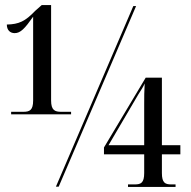

<svg xmlns="http://www.w3.org/2000/svg" viewBox="-20 -738 757 759"><path d="M24 -286H261V-296H222C197 -296 182 -302 182 -341V-718H145L119 -695C80 -654 55 -642 7 -641C7 -619 20 -607 38 -607C61 -607 78 -625 111 -672V-341C111 -302 97 -296 72 -296H24ZM201 0H212L518 -714H507ZM486 1H674V-9H657C633 -9 620 -15 620 -54V-128H693V-164H620V-431H556L391 -155V-128H550V-54C550 -15 537 -9 513 -9H486ZM409 -164 527 -365C538 -382 547 -396 552 -408C550 -378 550 -354 550 -326V-164Z"/></svg>

Font: Noto Serif Display Condensed
Style: Regular
Weight: 400
Width: 3
Designer: Monotype Design Team
Foundry: Monotype Imaging Inc.
Version: Version 2.009